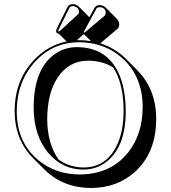

<svg xmlns="http://www.w3.org/2000/svg" viewBox="-20 -855 837 941"><path d="M564.5 -735.4Q564 -722.7 557.6 -715.3L471.7 -642.6Q544.4 -619.1 596.7 -567.4L652.8 -510.7Q745.1 -417.5 745.6 -272.5Q745.6 -108.4 642.1 -13.2Q554.7 65.9 425.8 66.4Q288.6 65.4 198.2 -23.9L141.6 -80.6Q52.2 -170.9 51.8 -310.1Q51.8 -460.4 146.5 -561Q213.9 -632.3 306.2 -651.9L268.1 -689.9Q262.2 -690.4 258.3 -693.8Q255.4 -697.8 254.9 -702.1Q255.4 -708.5 257.3 -712.9L312 -823.2Q320.8 -835 338.9 -835Q354 -834 366.2 -822.8L418 -770.5L443.8 -817.9Q452.6 -829.6 466.8 -830.1Q485.4 -829.6 497.1 -818.8L553.2 -762.2Q564 -750.5 564.5 -735.4ZM411.6 -557.6Q317.9 -557.6 262.2 -474.6Q211.9 -397.9 211.4 -270.5Q211.9 -150.9 267.6 -72.3Q323.2 -34.2 389.2 -34.2Q495.6 -34.2 548.3 -133.8Q585.4 -204.6 585.9 -310.1Q585.4 -447.3 534.7 -524.4Q482.9 -557.1 411.6 -557.6ZM388.7 -686.5 356.9 -657.7Q362.8 -657.7 368.2 -658.2Q397.9 -658.2 425.8 -653.3L394 -685.1Q391.1 -685.5 388.7 -686.5ZM679.2 -329.1Q679.2 -482.9 575.7 -573.2Q489.7 -647.5 368.2 -647.9Q237.8 -647.9 149.4 -549.8Q62.5 -452.1 62 -310.1Q62 -158.2 167.5 -70.3Q252.4 -0.5 369.1 0Q521 0 607.4 -106.9Q678.7 -196.8 679.2 -329.1ZM355 -624Q513.2 -624 569.3 -477.5Q595.7 -407.2 596.2 -310.1Q596.2 -137.2 503.9 -63.5Q454.1 -24.4 389.2 -23.9Q283.7 -23.9 213.9 -108.9Q145.5 -193.4 145 -327.1Q145 -518.1 250.5 -591.3Q297.9 -623.5 355 -624ZM367.2 -796.9Q367.2 -815.9 346.7 -823.2Q342.8 -824.7 338.9 -825.2Q324.7 -824.2 320.8 -817.9L266.6 -708.5Q265.6 -706.1 265.1 -702.1Q267.1 -700.7 268.1 -700.2Q271.5 -701.7 275.4 -705.1L363.3 -785.6Q366.7 -789.6 367.2 -796.9ZM498 -792Q498 -814.5 475.1 -819.3Q470.7 -819.8 466.8 -819.8Q456.5 -818.8 452.6 -813L393.6 -704.1Q391.6 -699.7 391.1 -698.2Q392.6 -696.3 394 -694.8Q394 -694.8 394.5 -695.3H395L494.1 -779.3Q497.6 -784.7 498 -792Z"/></svg>

Font: Linux Biolinum Shadow O
Style: Regular
Weight: 400
Designer: Philipp H. Poll
Foundry: Philipp H. Poll
Version: Version 1.0.4